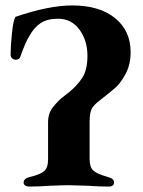

<svg xmlns="http://www.w3.org/2000/svg" viewBox="-20 -684 526 707"><path d="M67 -11Q67 -27 89 -32Q128 -41 142.5 -54Q157 -67 157 -97V-234Q157 -267 175.5 -290Q194 -313 210 -325.5Q226 -338 230 -341Q262 -366 282 -396Q302 -426 302 -478Q302 -535 272.5 -575Q243 -615 194 -615Q153 -615 129 -598.5Q105 -582 89 -553Q72 -525 56 -478Q52 -464 38 -464Q31 -464 25 -469Q19 -474 19 -483Q19 -513 24 -561.5Q29 -610 37 -622Q160 -664 246 -664Q346 -664 403.5 -617.5Q461 -571 461 -492Q461 -446 442.5 -412Q424 -378 406 -362Q388 -346 347 -314Q323 -296 316.5 -280.5Q310 -265 310 -235V-98Q310 -69 323 -56.5Q336 -44 375 -33Q387 -30 393.5 -25Q400 -20 400 -12Q400 -5 395 -1Q390 3 381 3Q345 3 304 0Q252 -2 233 -2Q213 -2 163 0Q124 3 87 3Q79 3 73 -1Q67 -5 67 -11Z"/></svg>

Font: EB Garamond
Style: Bold
Weight: 700
Designer: Georg Duffner and Octavio Pardo
Foundry: Georg Duffner
Version: Version 1.000; ttfautohint (v1.6)